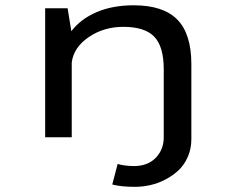

<svg xmlns="http://www.w3.org/2000/svg" viewBox="-20 -532 890 744"><path d="M155 0V-500H242L256.5 -411Q292 -458 354 -484.8Q416 -511.5 498 -511.5Q612.5 -511.5 667 -456.2Q721.5 -401 721.5 -283V0V7.5Q721.5 44 708 75.2Q694.5 106.5 672.2 127.5Q650 148.5 621.2 163.5Q592.5 178.5 562.5 185.2Q532.5 192 502.5 192Q450 192 415 183L436 103Q442 106 461 108.8Q480 111.5 499 111.5Q552.5 111.5 583.5 79.5Q614.5 47.5 614.5 0V-263.5Q614.5 -351.5 577.8 -389.8Q541 -428 458 -428Q382 -428 323.8 -388.2Q265.5 -348.5 258 -290V0Z"/></svg>

Font: League Mono Wide
Style: Regular
Weight: 400
Width: 8
Designer: Tyler Finck
Foundry: The League of Moveable Type / Tyler Finck
Version: Version 2.210